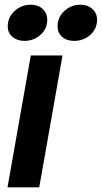

<svg xmlns="http://www.w3.org/2000/svg" viewBox="-20 -797 433 817"><path d="M147 0H12L111 -561H246ZM13 -685Q13 -724 42.5 -750.5Q72 -777 111 -777Q142 -777 161.5 -759Q181 -741 181 -713Q181 -674 152 -648.5Q123 -623 84 -623Q53 -623 33 -640Q13 -657 13 -685ZM225 -685Q225 -724 254 -750.5Q283 -777 322 -777Q353 -777 373 -759Q393 -741 393 -713Q393 -674 364 -648.5Q335 -623 295 -623Q264 -623 244.5 -640Q225 -657 225 -685Z"/></svg>

Font: Open Sauce One
Style: Bold Italic
Weight: 700
Italic angle: -10°
Designer: Alfredo Marco Pradil
Foundry: Creative Sauce Fz LLC
Version: Version 1.477